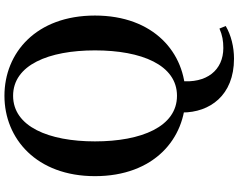

<svg xmlns="http://www.w3.org/2000/svg" viewBox="-120 -678 1026 825"><g transform="rotate(-90 392.5 -266.0)"><path d="M552.4 227C602.7 227 653.8 214.4 692.7 191.4L681.8 164.5C652.7 177 628.8 181.1 598.2 181.1C503.3 181.1 444.5 109.5 456.6 -5H321.1V4.9C321.1 122.6 394.2 227 552.4 227ZM392.9 18.6C578.1 18.6 737.7 -118.1 737.7 -370.5C737.7 -623.3 577.4 -759.4 392.9 -759.4C208.6 -759.4 47.6 -621.5 47.6 -370.5C47.6 -116.5 208.6 18.6 392.9 18.6ZM392.9 -18C260.6 -18 197 -170.4 197 -370.5C197 -569.1 260.6 -722.2 392.9 -722.2C525.4 -722.2 588 -569.1 588 -370.5C588 -170.4 525.4 -18 392.9 -18Z"/></g></svg>

Font: Source Han Serif TW VF
Style: Regular
Weight: 250
Designer: Ryoko NISHIZUKA 西塚涼子 (kana & ideographs); Frank Grießhammer (Latin, Greek & Cyrillic); Wenlong ZHANG 张文龙 (bopomofo); San
Foundry: Adobe
Version: Version 2.002;hotconv 1.1.0;makeotfexe 2.6.0